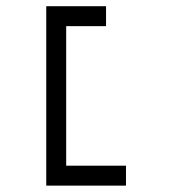

<svg xmlns="http://www.w3.org/2000/svg" viewBox="-20 -582 540 602"><path d="M375 0V-62.5H187.5V-500H312.5V-562.5H125V0Z"/></svg>

Font: BFUnifontExMono
Style: Regular
Weight: 500
Version: Version 15.0.06